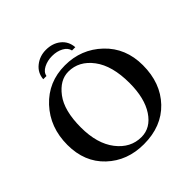

<svg xmlns="http://www.w3.org/2000/svg" viewBox="-209 -971 1148 1148"><g transform="rotate(-45 365.0 -397.0)"><path d="M212.9 -690.9Q216.8 -741.7 256.3 -772.9Q295.9 -804.2 348.1 -804.2Q404.3 -804.2 442.1 -773.7Q480 -743.2 483.9 -690.9H456.1Q450.2 -718.8 419.7 -735.4Q389.2 -752 348.1 -752Q309.1 -752 277.1 -735.6Q245.1 -719.2 240.2 -690.9ZM351.1 -617.2Q279.3 -617.2 223.6 -543.7Q168 -470.2 168 -328.1Q168 -190.9 230 -110.8Q292 -30.8 383.8 -30.8Q461.9 -30.8 512 -106.4Q562 -182.1 562 -310.1Q562 -456.1 501.5 -536.6Q440.9 -617.2 351.1 -617.2ZM693.8 -329.1Q693.8 -178.2 604 -84.2Q514.2 9.8 363.8 9.8Q223.6 9.8 130.4 -78.1Q37.1 -166 37.1 -311Q37.1 -459 129.6 -558.6Q222.2 -658.2 362.8 -658.2Q500 -658.2 596.9 -566.2Q693.8 -474.1 693.8 -329.1Z"/></g></svg>

Font: Linux Libertine
Style: Semibold
Weight: 600
Designer: Philipp H. Poll
Foundry: Philipp H. Poll
Version: Version 5.1.2 ; ttfautohint (v0.9)